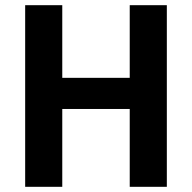

<svg xmlns="http://www.w3.org/2000/svg" viewBox="-20 -720 740 740"><path d="M77 -700H220V-420H480V-700H623V0H480V-300H220V0H77Z"/></svg>

Font: Golos UI VF
Style: Regular
Weight: 400
Designer: A.Korolkova, Vitaly Kuzmin
Foundry: ParaType Ltd
Version: Version 2.000